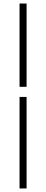

<svg xmlns="http://www.w3.org/2000/svg" viewBox="-20 -878 264 1093"><path d="M91.3 -383.8V-857.9H131.3V-383.8ZM91.3 194.8V-326.2H131.3V194.8Z"/></svg>

Font: Playfair Display SC
Style: Regular
Weight: 400
Designer: Claus Eggers Sørensen
Foundry: Claus Eggers Sørensen
Version: Version 1.004;PS 001.004;hotconv 1.0.70;makeotf.lib2.5.58329